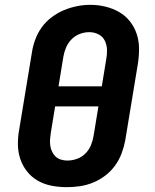

<svg xmlns="http://www.w3.org/2000/svg" viewBox="-20 -766 640 794"><path d="M256 8Q224 8 193 2Q162 -4 136 -19Q110 -34 91.5 -57.5Q73 -81 63.5 -110Q54 -139 54 -171Q54 -203 60 -234L112 -549Q116 -576 126 -603Q136 -630 153 -653.5Q170 -677 194 -695Q218 -713 244.5 -724Q271 -735 298.5 -740.5Q326 -746 354 -746Q386 -746 416.5 -738.5Q447 -731 473 -716Q499 -701 517.5 -677.5Q536 -654 545.5 -625Q555 -596 555 -564Q555 -532 550 -501L498 -186Q493 -159 483 -132Q473 -105 456 -81.5Q439 -58 415.5 -40Q392 -22 365 -11Q338 0 310.5 4Q283 8 256 8ZM222 -409H401L419 -519Q423 -539 422.5 -559.5Q422 -580 413.5 -597.5Q405 -615 387.5 -624Q370 -633 349 -633Q329 -633 309.5 -625.5Q290 -618 275.5 -603Q261 -588 253 -569Q245 -550 242 -531ZM258 -102Q278 -102 298 -109Q318 -116 333 -131Q348 -146 356 -165.5Q364 -185 367 -204L387 -326H208L190 -216Q188 -203 187 -189.5Q186 -176 188 -163Q190 -150 195.5 -138.5Q201 -127 210 -118.5Q219 -110 232 -106Q245 -102 258 -102Z"/></svg>

Font: Iosevka Slab XBdEx
Style: Italic
Weight: 800
Width: 7
Italic angle: -9°
Monospace: yes
Designer: Belleve Invis
Foundry: Belleve Invis
Version: Version 11.1.1; ttfautohint (v1.8.3)